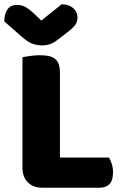

<svg xmlns="http://www.w3.org/2000/svg" viewBox="-40 -874 573 897"><path d="M158 3Q115 3 90 -22Q65 -47 65 -90V-607Q76 -609 100 -612.5Q124 -616 146 -616Q169 -616 186.5 -612.5Q204 -609 216 -600Q228 -591 234 -575Q240 -559 240 -533V-138H469Q476 -127 482 -108.5Q488 -90 488 -70Q488 -30 471 -13.5Q454 3 426 3ZM153 -778 248 -854Q281 -854 301.5 -836.5Q322 -819 322 -793Q322 -773 312.5 -759Q303 -745 276 -724L221 -682Q209 -673 193 -667.5Q177 -662 157 -662Q130 -662 108.5 -671Q87 -680 61 -703L-20 -774Q-20 -808 -5.5 -829.5Q9 -851 40 -851Q60 -851 77.5 -842Q95 -833 127 -803Z"/></svg>

Font: Baloo Bhaina
Style: Regular
Weight: 400
Designer: Manish Minz, Shuchita Grover and Ek Type
Foundry: Ek Type
Version: Version 1.443;PS 1.000;hotconv 16.6.51;makeotf.lib2.5.65220;